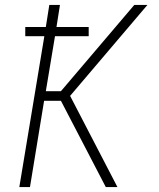

<svg xmlns="http://www.w3.org/2000/svg" viewBox="-20 -755 640 775"><path d="M58 0 159 -609H82V-646H165L179 -735H222L208 -646H338V-609H202L165 -387H226L522 -735H575L263 -368L454 0H407L226 -348H158L101 0Z"/></svg>

Font: Iosevka XLt Ex Obl
Style: Regular
Weight: 200
Width: 7
Italic angle: -9°
Monospace: yes
Designer: Belleve Invis
Foundry: Belleve Invis
Version: Version 32.5.0; ttfautohint (v1.8.4)